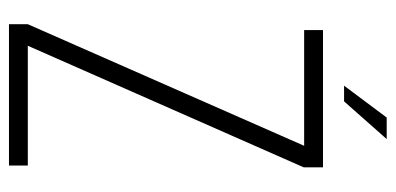

<svg xmlns="http://www.w3.org/2000/svg" viewBox="-247 -635 882 428"><g transform="rotate(90 194.0 -421.0)"><path d="M242 -842H290L206 -747H171ZM349 -42V0H34V-42L305 -658H47V-700H353V-657L82 -42Z"/></g></svg>

Font: Bebas Neue Book
Style: Regular
Weight: 400
Designer: Ryoichi Tsunekawa
Foundry: Ryoichi Tsunekawa
Version: Version 001.003